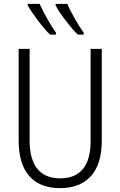

<svg xmlns="http://www.w3.org/2000/svg" viewBox="-20 -968 626 998"><path d="M509 -236Q509 -114 452 -52Q395 10 292 10Q187 10 132 -53Q77 -116 77 -237V-714H134V-238Q134 -139 174.5 -90Q215 -41 293 -41Q370 -41 410.5 -89Q451 -137 451 -235V-714H509ZM271 -798V-788H240Q213 -814 177.5 -861Q142 -908 124 -940V-948H186Q202 -912 227 -868Q252 -824 271 -798ZM415 -798V-788H385Q358 -813 321.5 -861Q285 -909 269 -940V-948H330Q343 -916 369.5 -870Q396 -824 415 -798Z"/></svg>

Font: Noto Sans Display Light Narrow
Style: Regular
Weight: 300
Width: 4
Designer: Monotype Design team
Foundry: Monotype Imaging Inc.
Version: Version 1.000